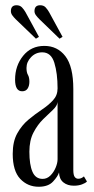

<svg xmlns="http://www.w3.org/2000/svg" viewBox="-20 -702 357 732"><path d="M127.5 10Q85.5 10 57 -20.2Q28.5 -50.5 28.5 -115.5Q28.5 -162.5 45.8 -193.5Q63 -224.5 88.5 -245.8Q114 -267 139.5 -284Q165 -301 182.2 -319.8Q199.5 -338.5 199.5 -365Q199.5 -422.5 187.2 -462.5Q175 -502.5 141 -502.5Q116 -502.5 98.5 -484.2Q81 -466 81 -443Q81 -426 86.5 -416.5Q92 -407 92 -390.5Q92 -374.5 85.2 -364.2Q78.5 -354 64.5 -354Q37.5 -354 37.5 -398.5Q37.5 -451 68 -489Q98.5 -527 149 -527Q199 -527 229.2 -487.8Q259.5 -448.5 259.5 -362.5V-54.5Q259.5 -34.5 264.8 -27.5Q270 -20.5 278.5 -20.5Q285.5 -20.5 291.2 -23.5Q297 -26.5 300 -29.5L311.5 -10Q306 -4 292.5 1Q279 6 261.5 6Q237.5 6 221.8 -6.5Q206 -19 205 -44.5Q200.5 -29.5 182.2 -9.8Q164 10 127.5 10ZM142.5 -20Q159.5 -20 172.2 -32.8Q185 -45.5 192.2 -63Q199.5 -80.5 199.5 -95V-313Q198 -298.5 181.8 -283.2Q165.5 -268 144.5 -247.5Q123.5 -227 107.8 -197Q92 -167 92 -123.5Q92 -74 103.8 -47Q115.5 -20 142.5 -20ZM207 -554.5 130 -629Q122 -637 116.8 -644.2Q111.5 -651.5 111.5 -659.5Q111.5 -682 133 -682Q146.5 -682 154 -673.8Q161.5 -665.5 167 -656L218.5 -561.5ZM117 -554.5 39.5 -629Q31.5 -637 26.5 -644.2Q21.5 -651.5 21.5 -659.5Q21.5 -682 43 -682Q56 -682 63.8 -673.8Q71.5 -665.5 77 -656L128.5 -561.5Z"/></svg>

Font: Imbue 50pt Light
Style: Regular
Weight: 300
Designer: Tyler Finck
Foundry: Etcetera Type Company
Version: Version 1.102; ttfautohint (v1.8.3)